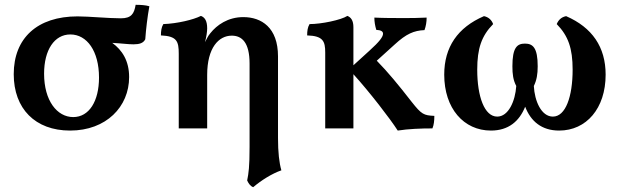

<svg xmlns="http://www.w3.org/2000/svg" viewBox="-20 -533 2571 797"><path d="M543 -513C537 -476 525 -457 482 -457C429 -457 349 -465 302 -465C135 -465 37 -375 37 -225C37 -82 126 9 271 9C421 9 516 -90 516 -213C516 -281 487 -325 446 -355C484 -353 512 -349 534 -349C559 -349 575 -354 583 -370C586 -412 592 -463 600 -507C584 -512 562 -513 543 -513ZM284 -47C217 -47 163 -115 163 -227C163 -326 206 -390 272 -390C341 -390 391 -321 391 -211C391 -113 350 -47 284 -47Z M1031 244C1064 216 1108 188 1148 174C1139 143 1134 99 1134 40V-299C1134 -419 1065 -462 990 -462C926 -462 880 -429 853 -395C842 -382 837 -369 831 -358C837 -381 840 -402 840 -415C840 -447 830 -461 814 -467C783 -451 715 -435 658 -433C650 -420 648 -404 648 -386C714 -383 722 -362 722 -310V0H840V-222C840 -335 888 -385 942 -385C984 -385 1016 -357 1016 -269V77C1016 160 1012 186 1006 216C1011 227 1018 239 1031 244Z M1689 -110C1633 -182 1590 -234 1544 -281L1618 -348C1667 -393 1698 -406 1742 -408C1748 -424 1751 -442 1751 -460C1717 -458 1683 -458 1657 -458C1618 -458 1572 -458 1534 -460C1534 -442 1537 -426 1542 -409C1561 -408 1570 -403 1570 -393C1570 -380 1555 -360 1514 -323L1447 -262V-420C1447 -448 1437 -461 1422 -467C1396 -450 1314 -433 1265 -433C1257 -420 1255 -404 1255 -386C1321 -384 1330 -362 1330 -315V0H1447V-225C1514 -151 1599 -41 1631 9C1675 2 1727 0 1775 0C1781 -14 1783 -32 1783 -52C1739 -54 1730 -58 1689 -110Z M2330 -466C2310 -462 2298 -450 2291 -433C2339 -384 2357 -332 2357 -244C2357 -132 2328 -49 2275 -49C2227 -49 2199 -114 2196 -176C2208 -201 2212 -225 2212 -258C2212 -335 2192 -352 2159 -352C2126 -352 2107 -335 2107 -258C2107 -225 2110 -201 2123 -176C2119 -114 2091 -49 2044 -49C1991 -49 1961 -132 1961 -244C1961 -332 1979 -384 2027 -433C2021 -450 2008 -462 1989 -466C1880 -419 1824 -338 1824 -223C1824 -83 1905 9 2018 9C2091 9 2136 -30 2160 -90C2183 -30 2228 9 2301 9C2414 9 2494 -83 2494 -223C2494 -338 2438 -419 2330 -466Z"/></svg>

Font: Vollkorn Semibold
Style: Regular
Weight: 600
Designer: Friedrich Althausen
Foundry: Friedrich Althausen
Version: Version 4.015;PS 004.015;hotconv 1.0.88;makeotf.lib2.5.64775